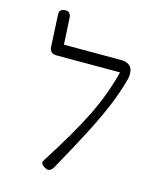

<svg xmlns="http://www.w3.org/2000/svg" viewBox="-113 -818 746 908"><g transform="rotate(15 260.5 -364.0)"><path d="M200 9Q184 2 177.5 -7Q171 -16 178 -26Q229 -106 268 -172.5Q307 -239 336 -298Q365 -357 386 -414.5Q407 -472 422 -533L464 -503Q443 -425 412 -353Q381 -281 338.5 -199.5Q296 -118 237 -12Q232 -2 226 3.5Q220 9 213.5 10.5Q207 12 200 9ZM464 -503 422 -522H108Q92 -522 83 -530Q74 -538 73 -554L65 -713Q65 -722 68 -727.5Q71 -733 78.5 -736Q86 -739 97 -739Q105 -739 110 -735.5Q115 -732 118.5 -725Q122 -718 122 -707L129 -580H406Q431 -580 445 -571.5Q459 -563 464 -546Q469 -529 464 -503Z"/></g></svg>

Font: Fredoka Light
Style: Regular
Weight: 300
Designer: Ben Nathan
Foundry: Milena B. Brandão, Ben Nathan
Version: Version 2.001